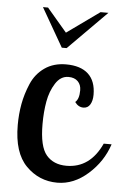

<svg xmlns="http://www.w3.org/2000/svg" viewBox="-53 -782 552 827"><g transform="rotate(5 222.5 -368.0)"><path d="M35 -227Q35 -274 43 -318Q51 -362 70 -406.5Q89 -451 127.5 -478Q166 -505 220 -505Q283 -505 316 -474.5Q349 -444 349 -385Q349 -359 339 -342.5Q329 -326 310 -326Q288 -326 273 -347Q290 -361 290 -399Q290 -423 275.5 -437.5Q261 -452 235 -452Q201 -452 179 -417.5Q157 -383 149 -338Q141 -293 141 -240Q141 -143 172 -106.5Q203 -70 259 -70Q361 -70 411 -179H445Q420 -103 358.5 -48.5Q297 6 226 6Q147 6 91 -50.5Q35 -107 35 -227ZM99 -742H121L207 -641L348 -742H382L216 -575H195Z"/></g></svg>

Font: Lobster Two
Style: Regular
Weight: 400
Designer: Pablo Impallari
Foundry: Pablo Impallari. www.impallari.com
Version: Version 1.006